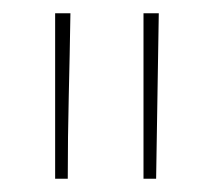

<svg xmlns="http://www.w3.org/2000/svg" viewBox="-20 -741 336 289"><path d="M86 -721Q85 -658 83.5 -596.5Q82 -535 82 -472H63V-721ZM219 -721Q218 -658 217 -596.5Q216 -535 215 -472H196V-721Z"/></svg>

Font: Synthetic Thin
Style: Regular
Weight: 100
Designer: Santiago Orozco
Foundry: Typemade
Version: Version 2.000; ttfautohint (v1.8.4.7-5d5b)